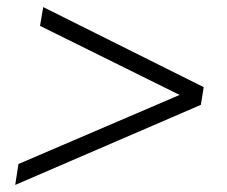

<svg xmlns="http://www.w3.org/2000/svg" viewBox="-20 -558 640 542"><path d="M23 -36 32 -95 487 -290 93 -485 102 -538 555 -312 547 -262Z"/></svg>

Font: Nunito Sans Light
Style: Italic
Weight: 300
Italic angle: -9°
Designer: Vernon Adams
Foundry: Vernon Adams
Version: Version 3.006; ttfautohint (v1.8.3)